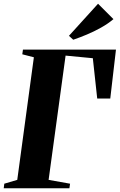

<svg xmlns="http://www.w3.org/2000/svg" viewBox="-31 -1009 642 1029"><path d="M-11 0 -8 -24.5 61.5 -45 150.5 -702 88.5 -718 92 -743H590.5L560 -481H490L466.5 -697L320.5 -711L229.5 -45L344.5 -24.5L341 0ZM361.5 -796 338.5 -817 494.5 -989 577 -906.5Q547.5 -881.5 510.2 -860.8Q473 -840 434.8 -824Q396.5 -808 361.5 -796Z"/></svg>

Font: Merriweather 120pt ExtraBold
Style: Italic
Weight: 800
Italic angle: -7.8°
Version: Version 2.101